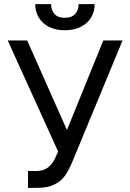

<svg xmlns="http://www.w3.org/2000/svg" viewBox="-20 -904 633 934"><path d="M116.2 -72.3H160.2Q221.7 -72.3 251 -140.6L262.7 -167L17.6 -707H112.3L305.7 -271.5L482.4 -707H576.2L331.1 -115.2Q314 -74.7 295.7 -48.8Q277.3 -22.9 244.9 -6.6Q212.4 9.8 161.1 9.8H116.2ZM294.9 -756.8Q251.5 -756.8 219 -772.9Q186.5 -789.1 168.9 -817.9Q151.4 -846.7 151.4 -883.8H228.5Q228.5 -855 244.9 -836.2Q261.2 -817.4 294.9 -817.4Q329.1 -817.4 345.7 -836.2Q362.3 -855 362.3 -883.8H440.4Q440.4 -846.7 422.6 -817.9Q404.8 -789.1 371.8 -772.9Q338.9 -756.8 294.9 -756.8Z"/></svg>

Font: Pretendard GOV
Style: Regular
Weight: 400
Designer: Base glyphs from Inter by Rasmus Andersson; Hangeul glyphs from Noto Sans CJK(Source Han Sans) by Jang Soo-young and Kan
Foundry: Kil Hyung-jin
Version: Version 1.309